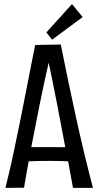

<svg xmlns="http://www.w3.org/2000/svg" viewBox="-20 -917 478 944"><path d="M338.9 6.8 314.9 -124Q291.5 -125 268.6 -125.5Q245.6 -126 222.2 -126Q197.3 -126 171.9 -125.5Q146.5 -125 121.1 -124Q114.7 -90.8 109.1 -58.6Q103.5 -26.4 98.1 5.9L6.8 6.8Q28.3 -79.6 47.1 -167.5Q65.9 -255.4 83.5 -343.8Q101.1 -432.1 118.2 -520.5Q135.3 -608.9 152.8 -695.8L278.8 -698.2Q314 -522 352.8 -344.2Q391.6 -166.5 437 6.8ZM219.2 -608.9Q195.8 -505.9 174.8 -402.1Q153.8 -298.3 133.8 -193.8Q155.3 -192.9 176.3 -193.4Q197.3 -193.8 219.2 -193.8Q240.2 -193.8 260.3 -193.4Q280.3 -192.9 300.8 -193.8Q281.2 -298.8 261.2 -402.3Q241.2 -505.9 219.2 -608.9ZM235.8 -721.7 208 -757.8 334 -897 386.2 -833Z"/></svg>

Font: Englebert
Style: Regular
Weight: 400
Designer: Astigmatic (AOETI)
Foundry: Astigmatic (AOETI)
Version: Version 1.000